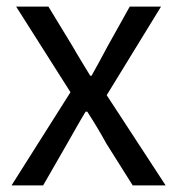

<svg xmlns="http://www.w3.org/2000/svg" viewBox="-20 -563 538 583"><path d="M15 0H111L184 -127C203 -160 221 -193 240 -224H245C265 -193 285 -160 303 -127L383 0H483L304 -274L469 -543H374L307 -423C291 -393 275 -363 258 -333H254C236 -363 217 -393 200 -423L127 -543H29L194 -283Z"/></svg>

Font: Noto Sans Japanese Regular
Style: Regular
Weight: 400
Designer: Ryoko NISHIZUKA (kana & ideographs); Paul D. Hunt (Latin, Greek & Cyrillic); Wenlong ZHANG (bopomofo); Sandoll Communica
Foundry: Adobe Systems Incorporated
Version: Version 1.000;PS 1;hotconv 1.0.78;makeotf.lib2.5.61930